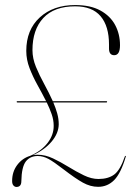

<svg xmlns="http://www.w3.org/2000/svg" viewBox="-20 -730 526 760"><path d="M28 -13.5Q28 -50 48 -76.8Q68 -103.5 99 -113Q143.5 -132 168.2 -164Q193 -196 192.5 -232.5Q192.5 -255 184.5 -278Q176.5 -301 165 -324.5H48.5Q46 -324.5 46 -327Q46 -329.5 48.5 -329.5H162.5Q146.5 -361 128.2 -393.8Q110 -426.5 97 -460.2Q84 -494 84 -528.5Q84 -612 137.5 -661Q191 -710 277.5 -710Q338 -710 377.2 -688.5Q416.5 -667 435.8 -631Q455 -595 455 -551Q455 -511.5 432 -511.5Q411.5 -511.5 411.5 -538V-553.5Q411.5 -626.5 378.2 -665.8Q345 -705 277.5 -705Q194.5 -705 151.5 -658.8Q108.5 -612.5 108.5 -531.5Q108.5 -499 122.2 -465.5Q136 -432 154.8 -397.8Q173.5 -363.5 189 -329.5H401.5Q404 -329.5 404 -327Q404 -324.5 401.5 -324.5H191Q200.5 -302.5 206.5 -281Q212.5 -259.5 212.5 -238Q212 -202.5 184.5 -169.8Q157 -137 110.5 -116Q120 -117.5 129.5 -117.5Q159 -117.5 189.8 -103Q220.5 -88.5 251.2 -69.5Q282 -50.5 312 -36Q342 -21.5 369.5 -21.5Q408.5 -21.5 432.2 -39.2Q456 -57 474.5 -111.5Q475.5 -113 477 -113Q479 -113 478 -110.5Q458.5 -44 432 -17.2Q405.5 9.5 368.5 9.5Q338 9.5 308.2 -7Q278.5 -23.5 231 -60Q193 -89.5 171.8 -101Q150.5 -112.5 129.5 -112.5Q99 -112.5 82.2 -90.8Q65.5 -69 64.5 -13Q64.5 10 45 10Q38.5 10 33.2 4.2Q28 -1.5 28 -13.5Z"/></svg>

Font: Fraunces 144pt Thin
Style: Regular
Weight: 100
Version: Version 1.000;[f99f86859]